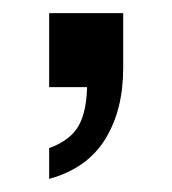

<svg xmlns="http://www.w3.org/2000/svg" viewBox="-20 -133 263 293"><path d="M55 140V93Q88 81 100.5 58Q113 35 113 -7L151 0H55V-113H168V-29Q168 35 140.5 79.5Q113 124 55 140Z"/></svg>

Font: Instrument Sans Condensed Medium
Style: Regular
Weight: 500
Width: 3
Designer: Rodrigo Fuenzalida
Foundry: fragTYPE
Version: Version 1.000;gftools[0.9.28]